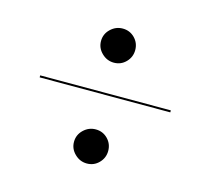

<svg xmlns="http://www.w3.org/2000/svg" viewBox="-76 -704 713 653"><g transform="rotate(15 280.0 -377.5)"><path d="M280.5 -495Q256 -495 237.8 -512.8Q219.5 -530.5 219.5 -555Q219.5 -580 237.8 -597.5Q256 -615 280.5 -615Q305.5 -615 322.8 -597.5Q340 -580 340 -555Q340 -530.5 322.8 -512.8Q305.5 -495 280.5 -495ZM50 -381.5V-388.5H510V-381.5ZM280.5 -140Q256 -140 237.8 -157.8Q219.5 -175.5 219.5 -200Q219.5 -225 237.8 -242.5Q256 -260 280.5 -260Q305.5 -260 322.8 -242.5Q340 -225 340 -200Q340 -175.5 322.8 -157.8Q305.5 -140 280.5 -140Z"/></g></svg>

Font: Bodoni Moda 28pt
Style: Regular
Weight: 400
Designer: Owen Earl
Foundry: indestructible type
Version: Version 2.005